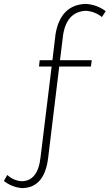

<svg xmlns="http://www.w3.org/2000/svg" viewBox="-147 -772 564 987"><path d="M-35.5 195Q-88 189.5 -127 158L-109.5 127.5Q-77.5 156.5 -36.5 159.5Q48 159.5 61.5 36L118.5 -430H53.5L57 -462.5H122.5L138.5 -596.5Q164 -746.5 292.5 -752Q350.5 -749 396.5 -714.5L377 -684.5Q340.5 -713.5 294.5 -716.5Q196.5 -712 177.5 -593L161.5 -462.5H324.5L320.5 -430H157.5L100.5 39.5Q81.5 195 -35.5 195Z"/></svg>

Font: Argentum Novus ExtraLight
Style: Regular
Weight: 250
Designer: Julieta Ulanovsky (font) & Cristiano Sobral (main changes)
Foundry: Julieta Ulanovsky (font) & Cristiano Sobral (main changes)
Version: Version 3.00;November 27, 2020;FontCreator 13.0.0.2655 64-bi